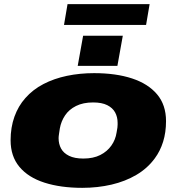

<svg xmlns="http://www.w3.org/2000/svg" viewBox="-20 -892 850 924"><path d="M376 12Q272 12 194 -13Q116 -38 73.5 -89Q31 -140 31 -217Q31 -279 49.5 -330.5Q68 -382 102 -420Q138 -461 189 -487.5Q240 -514 302 -527Q364 -540 433 -540Q538 -540 615.5 -514.5Q693 -489 736 -438Q779 -387 779 -309Q779 -255 765 -210Q751 -165 725 -130Q690 -82 636.5 -50.5Q583 -19 516.5 -3.5Q450 12 376 12ZM381 -129Q429 -129 462.5 -146Q496 -163 516 -191.5Q536 -220 541 -254Q544 -269 545 -277.5Q546 -286 546 -291.5Q546 -297 546 -301Q546 -329 534 -351Q522 -373 496 -386Q470 -399 428 -399Q380 -399 346 -382Q312 -365 293 -336.5Q274 -308 268 -274Q266 -260 264.5 -251Q263 -242 262.5 -236.5Q262 -231 262 -227Q262 -199 274 -177Q286 -155 312.5 -142Q339 -129 381 -129ZM354 -575 380 -720H571L545 -575ZM288 -772 305 -872H700L683 -772Z"/></svg>

Font: Archivo Expanded Black
Style: Italic
Weight: 900
Width: 7
Italic angle: -10°
Designer: Hector Gatti
Foundry: Omnibus-Type
Version: Version 2.001